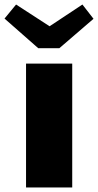

<svg xmlns="http://www.w3.org/2000/svg" viewBox="-63 -793 433 848"><path d="M52 -512H256V35H52ZM350 -710 199 -580H106L-43 -711L8 -773L156 -677L301 -773Z"/></svg>

Font: Lalezar
Style: Regular
Weight: 400
Designer: Borna Izadpanah
Foundry: Borna Izadpanah
Version: Version 1.003;November 28, 2018;FontCreator 11.5.0.2421 64-b